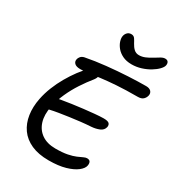

<svg xmlns="http://www.w3.org/2000/svg" viewBox="-221 -1077 1110 1215"><g transform="rotate(30 334.0 -470.0)"><path d="M473.4 -781.6Q435.4 -781.6 407.8 -795Q380.2 -808.4 363.3 -829Q346.4 -849.6 339.6 -871.5Q332.8 -893.4 336.4 -909.8Q339.4 -924.4 350.1 -935.6Q360.8 -946.8 378.6 -946.8Q396.2 -946.8 405.4 -933Q414.6 -919.2 422.4 -903.8Q433.6 -882.6 448.5 -868.9Q463.4 -855.2 485.2 -855.2Q507.2 -855.2 529.5 -864.5Q551.8 -873.8 576 -889Q593.8 -900 610.4 -910Q627 -920 641.4 -920Q657.4 -920 663.6 -910.1Q669.8 -900.2 667 -885.2Q664.4 -871.4 647.2 -853.4Q630 -835.4 603.1 -819.1Q576.2 -802.8 542.7 -792.2Q509.2 -781.6 473.4 -781.6ZM322.8 7Q248.4 7 195.9 -16.5Q143.4 -40 113.4 -82.3Q83.4 -124.6 75 -180.7Q66.6 -236.8 79.4 -301Q88.6 -347 106.9 -392.8Q125.2 -438.6 149.6 -480.9Q174 -523.2 201.2 -559.8Q224.8 -592 250.4 -615Q276 -638 302.8 -638Q315.8 -638 323.5 -631.3Q331.2 -624.6 330.7 -612.2Q330.2 -599.8 317.2 -582Q284.4 -541.8 254.1 -495.4Q223.8 -449 201 -398.4Q178.2 -347.8 167.2 -294.2Q153.8 -230.2 168.9 -181.7Q184 -133.2 223.4 -106.2Q262.8 -79.2 323.2 -79.2Q375.2 -79.2 409.8 -86.2Q444.4 -93.2 466.8 -102.9Q489.2 -112.6 503.6 -119.6Q518 -126.6 528 -126.6Q546 -126.6 551.8 -116.1Q557.6 -105.6 554.6 -88.8Q550.6 -66.2 522.4 -44.1Q494.2 -22 444.4 -7.5Q394.6 7 322.8 7ZM169.2 -273.8Q146 -268.8 134.7 -274Q123.4 -279.2 120.5 -290.7Q117.6 -302.2 120 -314Q123.8 -331.6 144.1 -344.9Q164.4 -358.2 196.6 -363.6Q231.4 -369.6 271.5 -375.4Q311.6 -381.2 351.6 -385.7Q391.6 -390.2 428 -393.7Q464.4 -397.2 492.6 -397.6Q523.4 -397.6 533.2 -388.1Q543 -378.6 540 -361.6Q534.2 -336 508.3 -325.3Q482.4 -314.6 451.4 -312.4Q414.8 -310.2 376.3 -305.8Q337.8 -301.4 300 -296.1Q262.2 -290.8 228.4 -285.3Q194.6 -279.8 169.2 -273.8ZM207.6 -593.2Q178.8 -593.2 166.1 -605.3Q153.4 -617.4 157.2 -635.4Q158.8 -645.6 167.7 -656.4Q176.6 -667.2 194 -671.2Q262 -684.6 340.5 -692.8Q419 -701 493.3 -704.9Q567.6 -708.8 623.4 -708.8Q648 -708.8 659.5 -696.4Q671 -684 667.4 -665.8Q663.4 -647.8 650.3 -635.6Q637.2 -623.4 610.8 -623.4Q521.6 -623.4 456.9 -618.9Q392.2 -614.4 346 -608.3Q299.8 -602.2 266.5 -597.7Q233.2 -593.2 207.6 -593.2Z"/></g></svg>

Font: Shantell Sans Light
Style: Italic
Weight: 300
Italic angle: -11°
Designer: Stephen Nixon, Anya Danilova, Shantell Martin
Foundry: Arrow Type
Version: Version 1.008;[ac192a2d6]